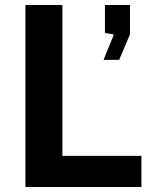

<svg xmlns="http://www.w3.org/2000/svg" viewBox="-20 -743 618 763"><path d="M81 0V-723H228V-123.5H542V0ZM391.5 -505 432.5 -606 397 -612V-723H496.5V-606.5L453.5 -505Z"/></svg>

Font: Public Sans Thin
Style: Bold
Weight: 700
Version: Version 2.001